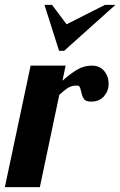

<svg xmlns="http://www.w3.org/2000/svg" viewBox="-58 -770 495 790"><path d="M125 -750 185 -561H206L417 -750H374L216 -670L156 -750ZM68 -500 -38 0H106L186 -380C201.3 -394 213.8 -403.8 223.5 -409.5C233.2 -415.2 245 -418 259 -418C264.3 -418 268 -416 270 -412C272 -408 274 -401.7 276 -393C278.7 -379.7 282.5 -369.5 287.5 -362.5C292.5 -355.5 302.3 -352 317 -352C339.7 -352 357.3 -359.3 370 -374C382.7 -388.7 389 -405.7 389 -425C389 -445.7 382.8 -463.3 370.5 -478C358.2 -492.7 341.3 -500 320 -500C298.7 -500 278.8 -494.7 260.5 -484C242.2 -473.3 221.7 -458 199 -438L212 -500Z"/></svg>

Font: DonutKreme
Style: Regular
Weight: 400
Designer: Impallari Type
Foundry: Impallari Type
Version: Version 2.100